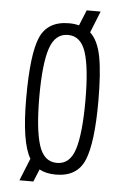

<svg xmlns="http://www.w3.org/2000/svg" viewBox="-58 -843 592 934"><g transform="rotate(5 238.0 -376.0)"><path d="M117 -59Q71 -136 71 -351.5Q71 -567 107 -649.5Q143 -732 247 -732Q274 -732 296 -726L327 -802H395L353 -697Q392 -661 407 -582.5Q422 -504 422 -366Q422 -164 386.5 -78.5Q351 7 247 7Q199 7 166 -11L141 50H73ZM158.5 -128Q183 -50 247 -50Q311 -50 335 -127.5Q359 -205 359 -364Q359 -523 334.5 -599Q310 -675 247 -675Q184 -675 159 -599.5Q134 -524 134 -365Q134 -206 158.5 -128Z"/></g></svg>

Font: Economica
Style: Regular
Weight: 400
Designer: Vicente Lamonaca
Foundry: Vicente Lamonaca
Version: Version 1.101